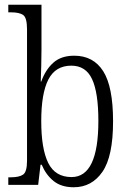

<svg xmlns="http://www.w3.org/2000/svg" viewBox="-20 -780 546 810"><path d="M291 10Q239 10 206.5 -16Q174 -42 156 -85H151L141 0H15V-32H25Q61 -32 77.5 -43.5Q94 -55 94 -102V-656Q94 -705 78 -716.5Q62 -728 26 -728H15V-760H155V-569Q155 -542 154 -502Q153 -462 152 -436H154Q172 -486 205 -515.5Q238 -545 293 -545Q374 -545 415.5 -479.5Q457 -414 457 -268Q457 -120 412 -55Q367 10 291 10ZM282 -33Q395 -33 395 -270Q395 -389 368.5 -446Q342 -503 281 -503Q214 -503 184 -444.5Q154 -386 154 -269Q154 -152 183.5 -92.5Q213 -33 282 -33Z"/></svg>

Font: Noto Serif Bengali Condensed Light
Style: Regular
Weight: 300
Width: 3
Designer: Juan Bruce, Universal Thirst, Indian Type Foundry and the Monotype Design Team.
Foundry: Monotype Imaging Inc.
Version: Version 2.003; ttfautohint (v1.8.4.7-5d5b)